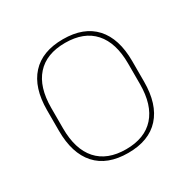

<svg xmlns="http://www.w3.org/2000/svg" viewBox="-121 -615 741 744"><g transform="rotate(-30 249.5 -243.0)"><path d="M249.5 11.5Q156 11.5 107.5 -42.5Q59 -96.5 59 -197.5V-289Q59 -390 107.8 -443.5Q156.5 -497 249.5 -497Q342.5 -497 391.2 -443.5Q440 -390 440 -289V-197.5Q440 -96.5 391.2 -42.5Q342.5 11.5 249.5 11.5ZM249.5 -5Q333 -5 377.2 -54.5Q421.5 -104 421.5 -197.5V-289Q421.5 -382 377.5 -431.2Q333.5 -480.5 249.5 -480.5Q165.5 -480.5 121.5 -431.2Q77.5 -382 77.5 -289V-197.5Q77.5 -104 121.5 -54.5Q165.5 -5 249.5 -5Z"/></g></svg>

Font: Anek Gurmukhi Medium Thin
Style: Regular
Weight: 250
Version: Version 1.003